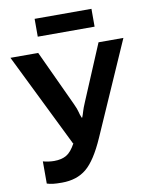

<svg xmlns="http://www.w3.org/2000/svg" viewBox="-98 -970 829 1056"><g transform="rotate(-10 317.0 -442.5)"><path d="M77.9 -119.1V4.9Q93.5 10 111.7 12.2Q129.9 14.4 161.9 14.4Q244.6 14.4 298.3 -29.9Q352.1 -74.2 404.1 -192.4L632.1 -710.9H493.2L362.1 -399.7Q348.4 -367.4 344.2 -352.3Q340.1 -337.2 333 -318.6H330.1Q322 -337.4 318.7 -352.9Q315.4 -368.4 300.3 -400.9L156.2 -710.9H1.2L258.3 -188H260.7Q236.1 -142.1 208.6 -126.2Q181.2 -110.4 140.1 -110.4Q124.5 -110.4 107.9 -112.8Q91.3 -115.2 77.9 -119.1ZM169.4 -799.3H486.8V-898.9H169.4Z"/></g></svg>

Font: Roboto Flex
Style: Regular
Weight: 400
Designer: Berlow after Robertson
Foundry: Google
Version: Version 3.200;gftools[0.9.32]